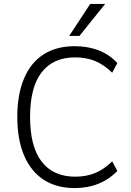

<svg xmlns="http://www.w3.org/2000/svg" viewBox="-20 -948 669 977"><path d="M360 9Q267 9 202 -33.5Q137 -76 102.5 -157Q68 -238 68 -353Q68 -467 102 -548Q136 -629 201.5 -671Q267 -713 360 -713Q427 -713 482.5 -691.5Q538 -670 577 -627L551 -578Q509 -619 464 -637.5Q419 -656 362 -656Q251 -656 192 -580Q133 -504 133 -353Q133 -202 192 -125.5Q251 -49 363 -49Q419 -49 464 -67.5Q509 -86 551 -127L577 -78Q537 -36 482 -13.5Q427 9 360 9ZM332 -765 439 -928H515L384 -765Z"/></svg>

Font: Nunito Sans 10pt SemiCondensed Light
Style: Regular
Weight: 300
Width: 4
Designer: Vernon Adams
Foundry: Vernon Adams
Version: Version 3.101;gftools[0.9.27]